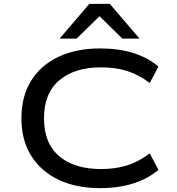

<svg xmlns="http://www.w3.org/2000/svg" viewBox="-20 -965 915 995"><path d="M498 10Q375 10 283.5 -33.5Q192 -77 141.5 -158Q91 -239 91 -352Q91 -466 141.5 -547Q192 -628 284 -671Q376 -714 499 -714Q594 -714 670 -690.5Q746 -667 801 -620L756 -535Q699 -578 639 -597Q579 -616 503 -616Q367 -616 287.5 -549Q208 -482 208 -352Q208 -222 287 -155.5Q366 -89 503 -89Q579 -89 639 -108Q699 -127 756 -170L801 -85Q746 -38 669.5 -14Q593 10 498 10ZM289 -765 443 -945H549L703 -765H614L496 -881L377 -765Z"/></svg>

Font: Nunito Sans 7pt Expanded Medium
Style: Regular
Weight: 500
Width: 7
Designer: Vernon Adams
Foundry: Vernon Adams
Version: Version 3.101;gftools[0.9.27]